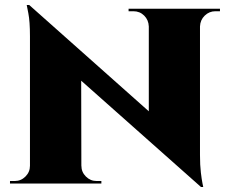

<svg xmlns="http://www.w3.org/2000/svg" viewBox="-20 -735 921 769"><path d="M97 -715 772 -115 785 14 110 -585ZM103 -71V0H20V-10Q20 -10 29 -10Q38 -10 39 -10Q64 -10 82 -28Q100 -46 100 -71ZM306 -71Q306 -46 324 -28Q342 -10 367 -10Q368 -10 377 -10Q386 -10 386 -10V0H303V-71ZM97 -715 305 -499 306 0H100V-590Q100 -649 93.5 -682Q87 -715 87 -715ZM781 -700V-114Q781 -73 784.5 -44Q788 -15 791 -0.5Q794 14 794 14H785L576 -218V-700ZM861 -700V-690Q861 -690 852 -690Q843 -690 843 -690Q818 -690 800 -672.5Q782 -655 781 -629H778V-700ZM495 -700H578V-629H576Q575 -655 557.5 -672.5Q540 -690 514 -690Q514 -690 505 -690Q496 -690 495 -690Z"/></svg>

Font: Cinzel Black
Style: Regular
Weight: 900
Designer: Natanael Gama
Version: Version 2.000